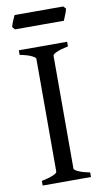

<svg xmlns="http://www.w3.org/2000/svg" viewBox="-88 -817 474 860"><g transform="rotate(-10 149.0 -387.0)"><path d="M34.2 0V-21Q67.4 -27.8 86.2 -35.9Q105 -43.9 105 -50.8V-564Q105 -569.8 87.2 -578.6Q69.3 -587.4 34.2 -594.2V-615.2H253.9V-594.2Q220.7 -587.4 201.9 -579.1Q183.1 -570.8 183.1 -564V-50.8Q183.1 -44.9 200.9 -36.4Q218.8 -27.8 253.9 -21V0ZM274.9 -762.2Q273.9 -756.8 271.5 -749.8Q269 -742.7 266.1 -735.6Q263.2 -728.5 260.5 -721.7Q257.8 -714.8 255.9 -710.4H33.7L22.9 -722.7Q23.9 -728 26.4 -734.9Q28.8 -741.7 31.7 -748.8Q34.7 -755.9 37.6 -762.5Q40.5 -769 43 -773.9H264.2Z"/></g></svg>

Font: Gentium Plus
Style: Regular
Weight: 400
Designer: J. Victor Gaultney, Annie Olsen, Iska Routamaa
Foundry: SIL International
Version: Version 1.510